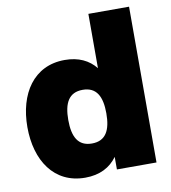

<svg xmlns="http://www.w3.org/2000/svg" viewBox="-82 -791 779 874"><g transform="rotate(-10 307.5 -354.0)"><path d="M573 0V-720H385V-469C353 -509 306 -532 242 -532C98 -532 22 -414 22 -260C22 -106 98 12 242 12C310 12 358 -14 390 -58V0ZM211 -260C211 -338 235 -384 299 -384C363 -384 387 -338 387 -260C387 -182 363 -136 299 -136C235 -136 211 -182 211 -260Z"/></g></svg>

Font: Aspekta 900
Style: Regular
Weight: 900
Designer: Ivo Dolenc
Version: Version 2.000